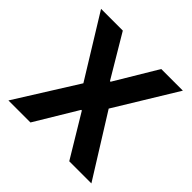

<svg xmlns="http://www.w3.org/2000/svg" viewBox="-178 -874 1042 1042"><g transform="rotate(45 343.0 -353.5)"><path d="M339.8 -463.9H344.7L490.2 -707H656.2L440.4 -353.5L661.1 0H491.2L344.7 -243.2H339.8L193.4 0H24.4L246.1 -353.5L28.3 -707H195.3Z"/></g></svg>

Font: WEMIX Pretendard
Style: Bold
Weight: 700
Designer: Base glyphs from Inter by Rasmus Andersson; Hangeul glyphs from Noto Sans CJK(Source Han Sans) by Jang Soo-young and Kan
Foundry: Kil Hyung-jin
Version: Version 1.000